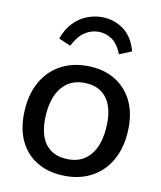

<svg xmlns="http://www.w3.org/2000/svg" viewBox="-85 -820 750 895"><g transform="rotate(10 290.5 -372.5)"><path d="M286 7Q212 7 157.5 -23Q103 -53 74 -108Q45 -163 45 -238Q45 -323 76 -385.5Q107 -448 164 -482Q221 -516 296 -516Q370 -516 424 -485.5Q478 -455 507.5 -400Q537 -345 537 -271Q537 -185 505.5 -122.5Q474 -60 417.5 -26.5Q361 7 286 7ZM287 -72Q335 -72 368.5 -97.5Q402 -123 418.5 -168.5Q435 -214 435 -274Q435 -352 399 -394Q363 -436 296 -436Q247 -436 213.5 -410.5Q180 -385 163 -339.5Q146 -294 146 -235Q146 -155 182 -113.5Q218 -72 287 -72ZM326 -752Q382 -752 427.5 -719.5Q473 -687 491 -619L433 -595Q414 -643 385 -662.5Q356 -682 322 -682Q288 -682 258 -663Q228 -644 202 -595L146 -619Q163 -666 191.5 -695.5Q220 -725 255 -738.5Q290 -752 326 -752Z"/></g></svg>

Font: Muli SemiBold
Style: Italic
Weight: 600
Italic angle: -4.541°
Designer: Vernon Adams
Foundry: Vernon Adams
Version: Version 2.100; ttfautohint (v1.8.1.43-b0c9)